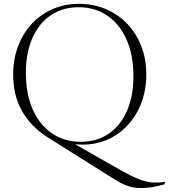

<svg xmlns="http://www.w3.org/2000/svg" viewBox="-20 -745 876 998"><path d="M545.5 168.5 225 -33Q143 -85 95.8 -165.5Q48.5 -246 48.5 -357Q48.5 -437 73.8 -504.2Q99 -571.5 145 -621Q191 -670.5 253.5 -697.8Q316 -725 390.5 -725Q466 -725 529.8 -698Q593.5 -671 640.8 -621.8Q688 -572.5 714.2 -505.2Q740.5 -438 740.5 -358.5Q740.5 -275.5 713 -205.8Q685.5 -136 635.5 -85.8Q585.5 -35.5 518 -11.2Q450.5 13 370 4.5L611.5 142Q663.5 171 699.5 185.5Q735.5 200 767 203Q798.5 206 836.5 200.5V212.5Q800.5 223 770.5 227.8Q740.5 232.5 715.5 232.5Q682 232.5 656 225.2Q630 218 604 203.8Q578 189.5 545.5 168.5ZM398.5 -8Q485 -8 546.5 -51Q608 -94 640.8 -170.5Q673.5 -247 673.5 -348Q673.5 -460.5 637 -541Q600.5 -621.5 536.5 -664.5Q472.5 -707.5 390 -707.5Q303.5 -707.5 241.8 -664.2Q180 -621 147.2 -544.5Q114.5 -468 114.5 -367Q114.5 -254.5 151 -174.2Q187.5 -94 251.5 -51Q315.5 -8 398.5 -8Z"/></svg>

Font: Newsreader Display Light
Style: Regular
Weight: 300
Designer: Hugues Gentile
Foundry: Production Type
Version: Version 1.001